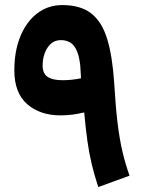

<svg xmlns="http://www.w3.org/2000/svg" viewBox="-20 -739 572 765"><path d="M315.4 -291Q290.5 -285.2 268.1 -282.2Q245.6 -279.3 221.7 -279.3Q139.2 -279.3 88.1 -324.2Q37.1 -369.1 37.1 -458.5Q37.1 -534.7 60.8 -593.3Q84.5 -651.9 127.7 -685.3Q170.9 -718.8 228.5 -718.8Q300.8 -718.8 343.5 -685.5Q386.2 -652.3 407.2 -583.3Q428.2 -514.2 435.1 -406.7Q440.4 -316.9 448.2 -251Q456.1 -185.1 468 -134.5Q480 -84 496.1 -39.1L371.6 6.3Q356 -41 345.5 -85Q335 -128.9 328.1 -178.2Q321.3 -227.5 315.4 -291ZM302.7 -427.2 301.8 -445.3Q299.8 -512.7 281.5 -545.9Q263.2 -579.1 222.2 -579.1Q189 -579.1 169.4 -549.1Q149.9 -519 149.9 -477.5Q149.9 -445.8 169.9 -432.6Q189.9 -419.4 228.5 -419.4Q266.6 -419.4 302.7 -427.2Z"/></svg>

Font: Estedad-FD Bold
Style: Regular
Weight: 700
Designer: Amin Abedi
Version: Version 7.3